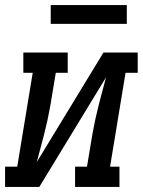

<svg xmlns="http://www.w3.org/2000/svg" viewBox="-44 -737 564 757"><path d="M-24 0V-80H24L85 -450H48V-530H223V-450H176L154 -318Q149 -290 143 -262.5Q137 -235 130 -207.5Q123 -180 115.5 -152.5Q108 -125 101 -98L364 -530H499V-450H451L390 -80H427V0H252V-80H299L321 -212Q326 -240 332 -267.5Q338 -295 345 -322.5Q352 -350 359.5 -377.5Q367 -405 374 -432L111 0ZM156 -643V-717H456V-643Z"/></svg>

Font: Iosevka Curly Slab MdObl
Style: Regular
Weight: 500
Italic angle: -9°
Monospace: yes
Designer: Belleve Invis
Foundry: Belleve Invis
Version: Version 11.0.0; ttfautohint (v1.8.3)